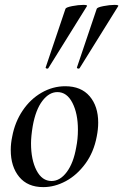

<svg xmlns="http://www.w3.org/2000/svg" viewBox="-20 -752 504 786"><path d="M24 -138Q24 -165 30 -193Q41 -252 72.5 -299Q104 -346 150 -372.5Q196 -399 247 -399Q312 -399 347 -358Q382 -317 382 -250Q382 -223 376 -193Q364 -129 329.5 -82Q295 -35 249.5 -10.5Q204 14 157 14Q93 14 58.5 -28Q24 -70 24 -138ZM292 -149Q299 -183 299 -221Q299 -287 276.5 -331Q254 -375 215 -375Q181 -375 153.5 -339Q126 -303 114 -236Q107 -194 107 -165Q107 -98 129.5 -54.5Q152 -11 191 -11Q226 -11 253.5 -48Q281 -85 292 -149ZM174 -471Q171 -471 168.5 -472.5Q166 -474 167 -476L248 -716Q250 -722 275.5 -727Q301 -732 321 -732Q339 -732 336 -727L178 -473Q176 -471 174 -471ZM302 -471Q299 -471 296.5 -472.5Q294 -474 295 -476L376 -716Q378 -722 403.5 -727Q429 -732 449 -732Q467 -732 464 -727L306 -473Q304 -471 302 -471Z"/></svg>

Font: Cormorant Infant SemiBold
Style: Italic
Weight: 600
Italic angle: -10°
Designer: Christian Thalmann (Catharsis Fonts)
Foundry: Catharsis Fonts
Version: Version 4.000